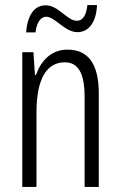

<svg xmlns="http://www.w3.org/2000/svg" viewBox="-20 -738 476 758"><path d="M83 -610H120C125 -651 142 -672 162 -672C198 -672 235 -611 286 -611C328 -611 360 -647 363 -718H325C321 -680 308 -656 284 -656C244 -656 212 -717 160 -717C113 -717 88 -674 83 -610ZM246 -542C182 -542 141 -497 122 -442H118L112 -532H68V0H124V-294C124 -430 166 -492 236 -492C288 -492 314 -450 314 -356V0H370V-369C370 -488 327 -542 246 -542Z"/></svg>

Font: Noto Sans Bengali ExtraCondensed Light
Style: Regular
Weight: 300
Width: 2
Designer: Joana Ranito - Universal Thirst; Jelle Bosma - Monotype Design Team
Foundry: Universal Thirst ehf.
Version: Version 3.000